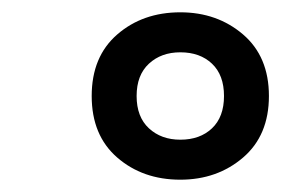

<svg xmlns="http://www.w3.org/2000/svg" viewBox="-20 -764 457 312"><path d="M273 -472Q212 -472 170.5 -508Q129 -544 129 -608Q129 -672 170.5 -708Q212 -744 273 -744Q333 -744 375 -708Q417 -672 417 -608Q417 -544 375 -508Q333 -472 273 -472ZM273 -537Q305 -537 324.5 -555.5Q344 -574 344 -608Q344 -642 324.5 -660.5Q305 -679 273 -679Q242 -679 222 -660.5Q202 -642 202 -608Q202 -574 222 -555.5Q242 -537 273 -537Z"/></svg>

Font: Kufam SemiBold
Style: Italic
Weight: 600
Italic angle: -11°
Designer: Artur Schmal
Foundry: Original Type
Version: Version 1.301; ttfautohint (v1.8.3)